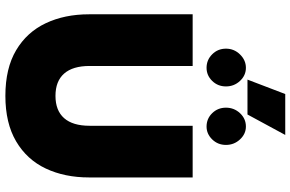

<svg xmlns="http://www.w3.org/2000/svg" viewBox="-208 -884 1107 732"><g transform="rotate(90 346.0 -518.5)"><path d="M339 -1052H495L417 -908H284ZM166 -826Q166 -857 188 -879.5Q210 -902 239 -902Q268 -902 289 -879.5Q310 -857 310 -826Q310 -795 289 -773.5Q268 -752 239 -752Q209 -752 187.5 -773.5Q166 -795 166 -826ZM391 -826Q391 -857 412 -879.5Q433 -902 463 -902Q491 -902 512 -879.5Q533 -857 533 -826Q533 -795 512 -773.5Q491 -752 463 -752Q433 -752 412 -773.5Q391 -795 391 -826ZM35 -304V-699H232V-306Q232 -242 261 -209Q290 -176 346 -176Q402 -176 431 -209Q460 -242 460 -306V-699H657V-304Q657 -211 623 -139Q589 -67 519.5 -26Q450 15 346 15Q241 15 172 -26Q103 -67 69 -139Q35 -211 35 -304Z"/></g></svg>

Font: Readiness ExtraBold
Style: Regular
Weight: 800
Designer: Katatrad Team
Foundry: CadsonDemak
Version: Version 1.00;January 16, 2020;FontCreator 12.0.0.2550 64-bit